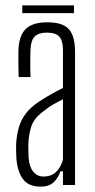

<svg xmlns="http://www.w3.org/2000/svg" viewBox="-20 -689 354 715"><path d="M131 6Q87 6 66 -21.5Q45 -49 41 -99.5Q40.5 -113 40 -126Q39.5 -139 40 -152Q42 -185.5 50 -213.8Q58 -242 76.2 -266.2Q94.5 -290.5 127.5 -312Q147.5 -325 169.8 -337.8Q192 -350.5 214.5 -361.5V-501.5Q214.5 -537 201.2 -552.2Q188 -567.5 154.5 -567.5Q125.5 -567.5 110.2 -554Q95 -540.5 93.5 -502Q93 -489.5 92.8 -472.2Q92.5 -455 92.8 -436.5Q93 -418 93.5 -402H49.5Q49 -425 48.5 -451.5Q48 -478 48.5 -499Q49.5 -537 61 -560.5Q72.5 -584 96 -595Q119.5 -606 156.5 -606Q195 -606 217.5 -594.5Q240 -583 249.8 -558.5Q259.5 -534 259.5 -494.5V0H214.5V-51H205Q196 -25 179 -9.5Q162 6 131 6ZM142.5 -31.5Q169.5 -31.5 187.2 -47.2Q205 -63 214.5 -94V-319Q197.5 -311 179 -300.5Q160.5 -290 135.5 -270Q106 -246.5 96.5 -217.8Q87 -189 85.5 -152Q85.5 -143.5 85.8 -129.8Q86 -116 86.5 -102Q89 -68 103.8 -49.8Q118.5 -31.5 142.5 -31.5ZM63 -669H255.5V-640H63Z"/></svg>

Font: Big Shoulders Display Thin Light
Style: Regular
Weight: 300
Version: Version 2.002